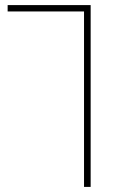

<svg xmlns="http://www.w3.org/2000/svg" viewBox="-20 -734 479 754"><path d="M310 0H336V-714H10V-689H310Z"/></svg>

Font: Noto Sans Georgian Thin
Style: Regular
Weight: 100
Designer: Monotype Design Team, Akaki Razmadze
Foundry: Google LLC
Version: Version 2.005